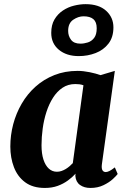

<svg xmlns="http://www.w3.org/2000/svg" viewBox="-20 -918 622 948"><path d="M483 -106.5Q480.5 -86 486 -77.2Q491.5 -68.5 502 -68.5Q509.5 -68.5 520 -73.5Q530.5 -78.5 547 -91.5L561 -59Q555.5 -51 537.5 -34.2Q519.5 -17.5 491.2 -3.8Q463 10 426.5 10Q395.5 10 375 -4.8Q354.5 -19.5 352 -49.5L353 -60.5Q337.5 -43 315.2 -26.8Q293 -10.5 264.8 -0.2Q236.5 10 201.5 10Q142 10 104.2 -18Q66.5 -46 48.8 -92.5Q31 -139 31 -194.5Q31 -250.5 45.2 -304.5Q59.5 -358.5 87.2 -406.2Q115 -454 155.5 -490.2Q196 -526.5 248.2 -547.2Q300.5 -568 363.5 -568Q391 -568 422.8 -561.5Q454.5 -555 476 -547L547 -568ZM392 -497Q382.5 -500.5 372.2 -501.8Q362 -503 352 -503Q316 -503 288.8 -484.8Q261.5 -466.5 241.8 -435.5Q222 -404.5 209.2 -365Q196.5 -325.5 190.8 -283.2Q185 -241 185 -200.5Q185 -159.5 194.5 -130.2Q204 -101 221 -85.5Q238 -70 261 -70Q273 -70 283.8 -73.8Q294.5 -77.5 304.5 -83.5Q314.5 -89.5 323.2 -97Q332 -104.5 339.5 -112.5ZM369 -641Q308.5 -641 270.8 -672.2Q233 -703.5 233 -755.5Q233 -795 249 -822Q265 -849 290.5 -866Q316 -883 345.8 -890.2Q375.5 -897.5 402.5 -897.5Q468 -897.5 504 -864.8Q540 -832 540 -783Q540 -734 515.5 -702.5Q491 -671 452 -656Q413 -641 369 -641ZM377 -702.5Q395 -702.5 413.8 -708.5Q432.5 -714.5 445 -731Q457.5 -747.5 457.5 -778.5Q457.5 -809.5 441 -823.5Q424.5 -837.5 392.5 -837.5Q366.5 -837.5 341.5 -820.5Q316.5 -803.5 316.5 -765.5Q316.5 -740.5 330.8 -721.5Q345 -702.5 377 -702.5Z"/></svg>

Font: Merriweather Light 18pt ExtraBold
Style: Italic
Weight: 800
Italic angle: -7.8°
Version: Version 2.101